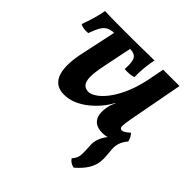

<svg xmlns="http://www.w3.org/2000/svg" viewBox="-182 -617 1021 1021"><g transform="rotate(45 328.5 -106.5)"><path d="M203 9Q165 9 143 -8.5Q121 -26 112 -57Q103 -88 105 -129.5Q107 -171 118 -219L169 -458H289L245 -243Q234 -188 234.5 -155.5Q235 -123 248 -108Q261 -93 285 -93Q301 -93 325.5 -108.5Q350 -124 376 -157Q402 -190 425 -240.5Q448 -291 463 -360L482 -458H605L558 -208Q546 -147 542 -118Q538 -89 541.5 -81.5Q545 -74 555 -74Q570 -74 598 -100Q606 -93 612 -81Q618 -69 621 -57Q594 -27 559.5 -9Q525 9 492 9Q455 9 435.5 -6.5Q416 -22 411.5 -47.5Q407 -73 413 -105Q415 -116 419 -128Q423 -140 429 -153H427Q412 -123 388 -94.5Q364 -66 334.5 -42.5Q305 -19 271.5 -5Q238 9 203 9ZM63 -314Q45 -312 31 -314Q17 -316 4 -323Q17 -358 27.5 -393.5Q38 -429 43 -460Q68 -459 95.5 -458.5Q123 -458 158.5 -458Q194 -458 240 -458Q278 -458 309.5 -458.5Q341 -459 367.5 -459.5Q394 -460 415 -460Q408 -429 404.5 -392Q401 -355 402 -322Q372 -312 335 -316Q339 -370 327 -391Q315 -412 277 -412H164Q135 -412 117 -402Q99 -392 87 -370.5Q75 -349 63 -314ZM514 247Q486 242 471 219Q494 196 494.5 164.5Q495 133 493 108Q490 79 499 53Q508 27 529.5 0.5Q551 -26 587 -57H621Q601 -33 594 -11.5Q587 10 588.5 31Q590 52 592 74Q595 101 591.5 127.5Q588 154 570.5 183.5Q553 213 514 247Z"/></g></svg>

Font: Vollkorn SemiBold
Style: Italic
Weight: 600
Italic angle: -11°
Designer: Friedrich Althausen
Foundry: Friedrich Althausen
Version: Version 5.000